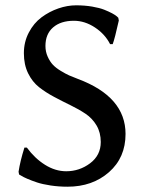

<svg xmlns="http://www.w3.org/2000/svg" viewBox="-20 -685 546 722"><path d="M229 -41Q278.8 -41 318.8 -71Q358.9 -101.1 358.9 -150.9Q358.9 -186.5 343 -213.4Q327.1 -240.2 301.5 -257.3Q275.9 -274.4 245.1 -289.3Q214.4 -304.2 183.6 -320.6Q152.8 -336.9 127.2 -356.9Q101.6 -377 85.7 -409.4Q69.8 -441.9 69.8 -484.9Q69.8 -527.3 88.4 -562.7Q106.9 -598.1 136.2 -619.9Q165.5 -641.6 199.5 -653.3Q233.4 -665 266.1 -665Q298.3 -665 326.7 -660.2Q355 -655.3 372.1 -648.4Q389.2 -641.6 401.9 -634.8Q414.6 -627.9 419.9 -623L424.8 -618.2L426.8 -607.9Q411.6 -539.6 403.8 -519H394Q375 -556.6 336.9 -581.8Q298.8 -606.9 257.8 -606.9Q208.5 -606.9 179.7 -582Q150.9 -557.1 150.9 -512.2Q150.9 -490.7 159.2 -472.2Q167.5 -453.6 178.7 -441.7Q189.9 -429.7 208.5 -418.5Q227.1 -407.2 240.2 -401.4Q253.4 -395.5 272.9 -388.2Q452.1 -321.3 452.1 -181.2Q452.1 -92.3 389.9 -37.6Q327.6 17.1 233.9 17.1Q201.2 17.1 170.4 12.5Q139.6 7.8 119.1 1Q98.6 -5.9 82.8 -12.7Q66.9 -19.5 59.6 -24.4L51.8 -28.8L49.8 -39.1Q55.7 -78.6 71.8 -129.9H81.1Q110.8 -89.4 149.4 -65.2Q188 -41 229 -41Z"/></svg>

Font: Linear Smooth Low Contrast
Style: Regular
Weight: 500
Designer: Philipp H. Poll, Flanker
Foundry: Philipp H. Poll, reworked by Flanker
Version: Version 1.010 | FøM Fix